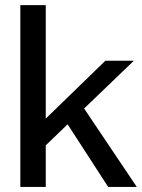

<svg xmlns="http://www.w3.org/2000/svg" viewBox="-20 -740 561 760"><path d="M60.5 0V-719.7H161.1V-270.5L397 -499.5H509.8L313 -310.5L521.5 0H408.2L247.6 -248L161.1 -164.6V0Z"/></svg>

Font: Pontano Sans SemiBold
Style: Regular
Weight: 600
Designer: Vernon Adams
Foundry: Vernon Adams
Version: Version 2.001